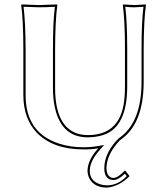

<svg xmlns="http://www.w3.org/2000/svg" viewBox="-20 -668 759 871"><path d="M567.9 130.9Q521 177.7 465.8 183.1Q408.2 183.1 385.7 142.1Q377.4 125.5 377 106.9Q377.9 57.1 425.8 4.9Q393.6 10.3 357.9 9.8Q221.7 9.8 147.5 -65.4Q86.4 -129.4 85.9 -235.8V-444.8Q85.9 -573.7 76.2 -645L78.1 -647.9Q79.6 -647.9 155.8 -645L238.8 -647.9L240.2 -645Q230.5 -578.1 230 -444.8V-269Q230 -95.7 331.1 -62Q353.5 -55.2 378.9 -55.2Q515.6 -55.2 540.5 -191.4Q546.9 -227.5 546.9 -276.9V-444.8Q546.9 -573.7 537.1 -645L539.1 -647.9Q540.5 -647.9 589.8 -645L641.1 -647.9L642.1 -645Q632.3 -578.1 631.8 -444.8V-294.9Q630.9 -103 524.4 -32.2Q463.4 31.7 462.9 96.2Q464.8 138.2 495.1 139.2Q515.6 138.2 545.9 106L548.8 106.9ZM555.2 130.9 546.4 120.1Q516.6 148.4 495.1 148.9Q453.6 147.5 453.1 96.2Q453.1 32.2 506.3 -27.8Q511.7 -33.7 517.1 -39.1L517.6 -39.6L518.6 -40.5Q621.6 -109.9 622.1 -294.9V-444.8Q622.1 -570.8 630.9 -637.2Q606.9 -635.3 589.8 -634.8Q571.3 -634.8 548.3 -637.2Q557.1 -566.4 557.1 -444.8V-276.9Q557.1 -107.4 466.8 -63Q429.7 -45.4 378.9 -44.9Q251 -44.9 225.6 -197.8Q220.2 -231.4 220.2 -269V-444.8Q220.2 -570.8 229 -637.2Q184.6 -634.8 156.2 -635Q127.9 -635.3 86.9 -637.2Q95.7 -565.9 96.2 -444.8V-235.8Q96.2 -65.9 247.6 -16.6Q298.8 0 357.9 0Q393.6 0 423.8 -5.4L452.6 -10.3L433.1 11.7Q387.7 62 387.2 106.9Q387.2 151.9 432.6 167.5Q448.7 172.4 465.8 172.9Q515.6 172.4 555.2 130.9Z"/></svg>

Font: Linux Biolinum Outline O
Style: Bold
Weight: 700
Designer: Philipp H. Poll
Foundry: Philipp H. Poll
Version: Version 0.9.2